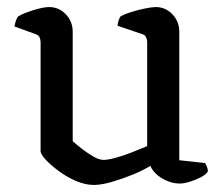

<svg xmlns="http://www.w3.org/2000/svg" viewBox="-20 -520 633 544"><path d="M246 4Q222 4 196 -7Q170 -18 147 -35Q124 -52 109.5 -67.5Q95 -83 95 -92V-400Q95 -408 92 -414.5Q89 -421 79 -424L21 -445Q23 -457 26 -464Q29 -471 32 -474Q48 -483 75.5 -491.5Q103 -500 119 -500Q147 -500 166.5 -479.5Q186 -459 186 -430V-120Q197 -110 212.5 -98Q228 -86 244.5 -76.5Q261 -67 273 -67Q286 -67 308 -73Q330 -79 354 -88.5Q378 -98 397 -106V-400Q397 -408 393.5 -415Q390 -422 381 -424L313 -447Q314 -458 317 -465Q320 -472 322 -474Q333 -480 352 -486Q371 -492 391 -496Q411 -500 421 -500Q449 -500 468.5 -479.5Q488 -459 488 -430V-66L561 -58Q563 -55 566 -48.5Q569 -42 569 -34Q563 -25 548.5 -17.5Q534 -10 517.5 -5Q501 0 490 0Q464 0 439.5 -14.5Q415 -29 406 -50Q385 -37 355.5 -25Q326 -13 296.5 -4.5Q267 4 246 4Z"/></svg>

Font: Texturina 12pt
Style: Regular
Weight: 400
Designer: Guillermo Torres Carreño
Foundry: Omnibus-Type
Version: Version 1.002